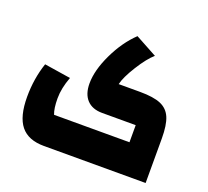

<svg xmlns="http://www.w3.org/2000/svg" viewBox="-126 -899 1145 1055"><g transform="rotate(20 447.0 -371.5)"><path d="M50 -223Q50 -329 82 -424L236 -400Q210 -331 210 -272Q210 -213 223 -180H664V-280H468Q410 -280 378.5 -313.5Q347 -347 347 -409Q347 -486 393 -582.5Q439 -679 506 -743L633 -674Q596 -642 552.5 -572.5Q509 -503 499 -460H624Q703 -460 745.5 -442Q788 -424 806 -381.5Q824 -339 824 -260V0H229Q137 0 93.5 -54Q50 -108 50 -223Z"/></g></svg>

Font: Changa ExtraBold
Style: Regular
Weight: 800
Designer: Eduardo Rodriguez Tunni
Foundry: Eduardo Rodriguez Tunni
Version: Version 2.002; ttfautohint (v1.5) -l 8 -r 50 -G 220 -x 14 -H